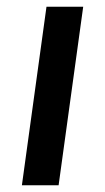

<svg xmlns="http://www.w3.org/2000/svg" viewBox="-20 -550 311 570"><path d="M118 -530 45 0H154L227 -530Z"/></svg>

Font: Cheyenne Sans Medium
Style: Italic
Weight: 500
Italic angle: -8.13011°
Designer: The Public Sans project authors (U.S. Web Design System), Libre Franklin designed by Pablo Impallari and Rodrigo Fuenzal
Foundry: The Cheyenne Sans Project Authors
Version: Version 2.007